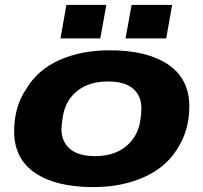

<svg xmlns="http://www.w3.org/2000/svg" viewBox="-20 -743 821 775"><path d="M224.1 -587.9 248 -723.1H409.2L384.8 -587.9ZM486.8 -587.9 511.2 -723.1H674.8L650.9 -587.9ZM356.9 12.2Q205.6 12.2 121.3 -45.2Q37.1 -102.5 37.1 -212.9Q37.1 -312.5 85.9 -383.8Q131.3 -460.9 219.5 -500.5Q307.6 -540 422.9 -540Q574.2 -540 659.2 -482.2Q744.1 -424.3 744.1 -314Q744.1 -225.6 705.1 -158.2Q661.1 -75.2 568.8 -31.5Q476.6 12.2 356.9 12.2ZM363.8 -112.8Q439 -112.8 487.1 -151.1Q535.2 -189.5 545.9 -253.9Q550.8 -284.7 550.8 -305.2Q550.8 -356.4 516.8 -385.3Q482.9 -414.1 416 -414.1Q339.8 -414.1 292.2 -376.2Q244.6 -338.4 233.9 -273.9Q228 -236.8 228 -223.1Q228 -171.4 262.2 -142.1Q296.4 -112.8 363.8 -112.8Z"/></svg>

Font: Archivo Expanded ExtraBold
Style: Italic
Weight: 800
Width: 7
Italic angle: -10°
Designer: Hector Gatti
Foundry: Omnibus-Type
Version: Version 2.001